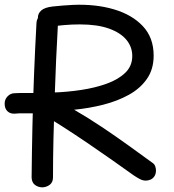

<svg xmlns="http://www.w3.org/2000/svg" viewBox="-20 -784 750 826"><path d="M43 -295Q24 -294 12 -305.5Q0 -317 0 -338Q0 -357 13 -370Q26 -383 43 -383Q59 -384 90.5 -384Q122 -384 157 -384V-297Q122 -296 90.5 -296.5Q59 -297 43 -295ZM137 -686Q138 -703 150.5 -716Q163 -729 185 -729Q199 -729 209.5 -721.5Q220 -714 225.5 -702Q231 -690 229 -676Q225 -609 221.5 -528.5Q218 -448 215 -361.5Q212 -275 210 -188Q208 -101 208 -21Q208 0 194.5 10.5Q181 21 163 22Q145 22 131 12Q117 2 116 -20Q117 -128 119.5 -240Q122 -352 126.5 -465Q131 -578 137 -686ZM187 -669Q164 -667 153.5 -679.5Q143 -692 143 -708Q143 -726 157.5 -739Q172 -752 206 -756Q225 -758 248.5 -760Q272 -762 294 -763Q391 -767 469.5 -744Q548 -721 594.5 -671.5Q641 -622 641 -545Q641 -486 612 -444.5Q583 -403 534 -376Q485 -349 424 -333.5Q363 -318 299 -312Q361 -276 418.5 -237.5Q476 -199 531 -159.5Q586 -120 638 -82Q645 -77 648 -68Q651 -59 651 -51Q651 -36 644.5 -26Q638 -16 628 -11.5Q618 -7 607 -7Q594 -7 581 -14Q568 -21 556 -29Q514 -59 463 -95Q412 -131 356 -169Q300 -207 244.5 -242.5Q189 -278 138 -307Q127 -312 121.5 -322.5Q116 -333 116 -345Q116 -365 129.5 -374Q143 -383 156 -384L209 -386Q269 -388 329 -397Q389 -406 439 -424Q489 -442 519 -471Q549 -500 549 -543Q549 -582 524 -612.5Q499 -643 449 -661Q399 -679 323 -679Q289 -679 255 -676Q221 -673 187 -669Z"/></svg>

Font: Playpen Sans
Style: Regular
Weight: 400
Designer: Laura Meseguer, Veronika Burian, José Scaglione, Kostas Bartsokas, Vera Evstafieva, Tom Grace, Yorlmar Campos
Foundry: TypeTogether
Version: Version 2.000